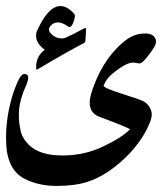

<svg xmlns="http://www.w3.org/2000/svg" viewBox="-42 -433 540 640"><path d="M391.6 76.7Q320.8 150.9 247.6 173.8Q205.1 187 145 186.8Q85 186.5 38.1 162.1Q-8.8 137.7 -19.5 69.3Q-28.8 -19 -1 -112.8Q10.7 -148.9 20.8 -168.5Q30.8 -188 41.7 -186.3Q52.7 -184.6 52 -173.1Q51.3 -161.6 43.2 -144Q35.2 -126.5 30.3 -109.4Q13.2 -57.6 26.9 3.9Q30.3 19.5 42.5 36.6Q75.7 82 153.3 85Q231 87.9 297.1 57.4Q363.3 26.9 391.6 -2.4Q367.7 -14.2 335 -26.4Q302.2 -38.6 287.6 -44.4Q239.7 -63.5 267.1 -136.7Q272 -149.4 272 -150.4Q308.1 -243.7 373 -295.9Q407.2 -323.2 446.3 -321.3Q466.8 -320.3 474.6 -306.9Q482.4 -293.5 472.2 -276.1Q461.9 -258.8 446.5 -240.5Q431.2 -222.2 425 -221.7Q418.9 -221.2 408.7 -223.6Q382.8 -230 329.1 -184.1Q311.5 -168.9 303.2 -147Q306.2 -138.7 364.7 -120.4Q423.3 -102.1 437 -95Q450.7 -87.9 459.2 -70.8Q467.8 -53.7 460 -31.2Q440.4 23.4 391.6 76.7ZM186.5 -343.8Q147 -372.1 125 -345.2Q114.7 -331.5 132.8 -316.4Q150.9 -301.3 174.3 -306.2Q200.2 -317.4 238.3 -338.4Q245.1 -341.3 245.1 -335.4L242.7 -297.4Q242.7 -292.5 238.3 -289.6Q189 -264.6 83.5 -202.1Q78.6 -199.2 78.6 -203.1Q76.2 -245.1 107.4 -267.1Q70.8 -293 80.1 -327.1Q137.2 -455.6 201.2 -391.6Q207.5 -386.2 208 -379.9Q205.1 -361.8 199.2 -351.1Q193.4 -340.3 186.5 -343.8Z"/></svg>

Font: Amiri Typewriter
Style: Bold
Weight: 700
Monospace: yes
Designer: Khaled Hosny
Version: Version 1.1